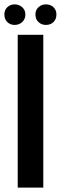

<svg xmlns="http://www.w3.org/2000/svg" viewBox="-34 -858 278 878"><path d="M164 -699V0H47V-699ZM-14 -792Q-14 -812 -0.5 -825Q13 -838 33 -838Q53 -838 67.5 -825Q82 -812 82 -792Q82 -770 67.5 -757Q53 -744 33 -744Q13 -744 -0.5 -757Q-14 -770 -14 -792ZM128 -792Q128 -812 142 -825Q156 -838 176 -838Q197 -838 210.5 -825Q224 -812 224 -792Q224 -770 210.5 -757Q197 -744 176 -744Q156 -744 142 -757Q128 -770 128 -792Z"/></svg>

Font: Moniqa ExtBd Paragraph
Style: Regular
Weight: 800
Designer: Rajesh Rajput
Foundry: Rajesh Rajput
Version: Version 1.000